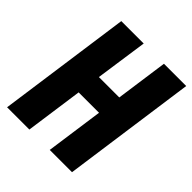

<svg xmlns="http://www.w3.org/2000/svg" viewBox="-192 -816 939 939"><g transform="rotate(45 277.5 -346.5)"><path d="M163 0H9L106 -693H261L222 -422H363L401 -693H555L458 0H304L346 -299H205Z"/></g></svg>

Font: Fira Sans Extra Condensed
Style: Bold Italic
Weight: 700
Width: 3
Italic angle: -8°
Designer: Carrois Corporate & Edenspiekermann AG
Foundry: Carrois Corporate GbR & Edenspiekermann AG
Version: Version 4.203